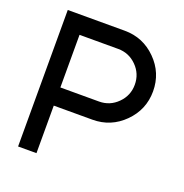

<svg xmlns="http://www.w3.org/2000/svg" viewBox="-126 -809 881 921"><g transform="rotate(20 314.5 -348.5)"><path d="M64.9 0V-696.8H356Q449.7 -696.8 516.4 -630.1Q583 -563.5 583 -469.7Q583 -376 516.4 -309.3Q449.7 -242.7 356 -242.7H158.7V0ZM356 -604H158.7V-335.4H356Q411.1 -335.4 450.4 -374.8Q489.7 -414.1 489.7 -469.7Q489.7 -525.4 450.4 -564.7Q411.1 -604 356 -604Z"/></g></svg>

Font: Basically A Sans Serif Medium
Style: Regular
Weight: 500
Designer: Hyung-Suk Kim
Foundry: Mental Design
Version: 1.000